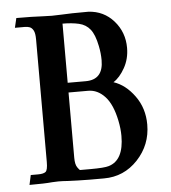

<svg xmlns="http://www.w3.org/2000/svg" viewBox="-46 -620 592 663"><g transform="rotate(-5 250.0 -289.0)"><path d="M288.1 0.5H238.3Q192.9 0 163.6 -1.5Q145 -2.9 130.4 -2.9Q120.1 -2.9 107.9 -2Q84 0.5 29.8 0.5L37.1 -33.2H62.5Q81.1 -33.2 88.6 -39.1Q96.2 -44.9 96.2 -73.2V-498Q96.2 -520 90.8 -529.5Q85.4 -539.1 77.9 -541.7Q70.3 -544.4 62.5 -544.4H26.9L34.7 -577.6Q92.3 -577.6 124.5 -575.7Q143.1 -574.7 157.7 -574.7Q171.9 -574.7 190.4 -575.7Q218.8 -577.6 284.2 -577.6Q337.4 -574.7 372.1 -535.4Q406.7 -496.1 406.7 -441.9Q406.7 -403.8 389.2 -372.6Q371.6 -341.3 349.6 -327.6Q391.1 -314 422.1 -271.2Q453.1 -228.5 453.1 -171.9Q453.1 -101.6 405.3 -50.5Q357.4 0.5 288.1 0.5ZM254.4 -339.4Q315.4 -339.4 315.4 -406.7Q315.4 -431.2 310.1 -456.5Q302.2 -496.1 287.6 -514.6Q272.9 -533.2 248.5 -538.8Q224.1 -544.4 191.9 -544.4V-339.4ZM244.1 -35.6Q292.5 -35.6 308.1 -40.5Q360.8 -56.2 360.8 -140.6Q360.8 -165.5 355 -193.8Q343.3 -251 317.9 -278.3Q292.5 -305.7 259.8 -305.7H191.9V-79.6Q191.9 -56.2 199.2 -45.9Q206.5 -35.6 208 -35.6Z"/></g></svg>

Font: Quaaykop
Style: Medium
Weight: 500
Designer: Tup Wanders
Foundry: Free font, DO NOT SELL
Version: Version 1.00;July 31, 2023;FontCreator 11.5.0.2430 64-bit